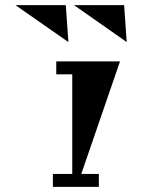

<svg xmlns="http://www.w3.org/2000/svg" viewBox="-20 -724 551 744"><path d="M461 -704 471 -561 267 -704ZM235 -704 245 -561 40 -704ZM185 -50H260V-436H198V-486H445L295 -50H363V0H185Z"/></svg>

Font: Chokokutai
Style: Regular
Weight: 400
Designer: 108号,108go
Foundry: Font Zone 108
Version: Version 1.000; ttfautohint (v1.8.3)